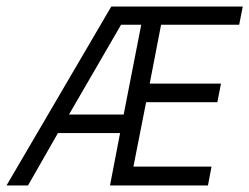

<svg xmlns="http://www.w3.org/2000/svg" viewBox="-41 -570 766 590"><path d="M454 -494 419 -313H638L627 -256H408L369 -58H609L598 0H297L328 -161H137L45 0H-21L301 -550H705L694 -494ZM331 -494 171 -218H339L393 -494Z"/></svg>

Font: Cambay Devanagari
Style: Italic
Weight: 400
Italic angle: -11°
Designer: Pooja Saxena
Foundry: Pooja Saxena
Version: Version 1.018;PS 001.018;hotconv 1.0.70;makeotf.lib2.5.58329